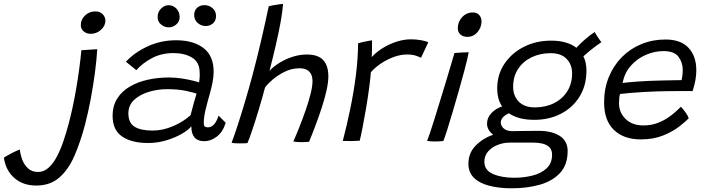

<svg xmlns="http://www.w3.org/2000/svg" viewBox="-258 -742 3715 1011"><path d="M244 -682Q269 -682 283 -667Q297 -652 297 -633.5Q297 -606 273.8 -585Q250.5 -564 220 -564Q197.5 -564 182.5 -576.8Q167.5 -589.5 167.5 -609.5Q167.5 -639.5 190 -660.8Q212.5 -682 244 -682ZM190 -87Q165.5 6 133.8 78.8Q102 151.5 54 193.2Q6 235 -67 235Q-138 235 -183.2 194.5Q-228.5 154 -237.5 88Q-219.5 76.5 -195.2 64Q-171 51.5 -153.5 45Q-151 71.5 -140.8 98.8Q-130.5 126 -110.2 144.8Q-90 163.5 -57.5 163.5Q-26.5 163.5 -1.5 140.5Q23.5 117.5 43 79.8Q62.5 42 77.2 -2.5Q92 -47 103.5 -90Q126.5 -176.5 144 -279.8Q161.5 -383 170.5 -477.5L254 -483Q251 -428 242 -360Q233 -292 219.8 -221.2Q206.5 -150.5 190 -87Z M522 11Q435 11 385 -23.2Q335 -57.5 335 -131.5Q335 -185.5 359.8 -224Q384.5 -262.5 426.8 -286.8Q469 -311 521.5 -322.5Q574 -334 630 -334Q665.5 -334 699.5 -328.8Q733.5 -323.5 758.2 -317.2Q783 -311 790 -308Q795.5 -336 793 -368Q790.5 -417 751.5 -439.8Q712.5 -462.5 655 -462.5Q592 -462.5 541.8 -435.8Q491.5 -409 460 -372.5L405 -417Q450.5 -466 519.8 -498Q589 -530 669.5 -530Q759.5 -530 813.2 -489.2Q867 -448.5 867 -364Q867 -341 862 -313.2Q857 -285.5 849 -256.5Q836.5 -213 825.8 -169.8Q815 -126.5 815 -95.5Q815 -80.5 820.5 -76Q826 -71.5 837 -71.5Q873 -71.5 893 -133L930.5 -95.5Q915.5 -47 883.8 -22.8Q852 1.5 817.5 1.5Q749.5 1.5 749.5 -77Q734 -57.5 699 -37.2Q664 -17 617.8 -3Q571.5 11 522 11ZM546 -54.5Q599 -54.5 653 -77.5Q707 -100.5 745.5 -135.5Q754.5 -171.5 762 -198Q769.5 -224.5 777 -249Q763 -254.5 721.2 -263.5Q679.5 -272.5 622.5 -272.5Q574 -272.5 527 -258.8Q480 -245 449 -216.8Q418 -188.5 418 -145Q418 -95.5 450.2 -75Q482.5 -54.5 546 -54.5ZM825.5 -605Q801 -605 782.8 -621.2Q764.5 -637.5 764.5 -662.5Q764.5 -687 780 -701Q795.5 -715 818 -715Q843 -715 861.2 -699Q879.5 -683 879.5 -658Q879.5 -633 863.5 -619Q847.5 -605 825.5 -605ZM630.5 -598Q608.5 -598 590.2 -612.8Q572 -627.5 572 -652Q572 -678.5 589.8 -696.5Q607.5 -714.5 630 -714.5Q654 -714.5 671 -696.5Q688 -678.5 688 -652.5Q688 -629 670.5 -613.5Q653 -598 630.5 -598Z M1045 11.5Q1029 13 1002.5 13Q972.5 13 961.5 9.5Q975.5 -27.5 993.8 -83.2Q1012 -139 1032.2 -207Q1052.5 -275 1072 -348Q1097.5 -443.5 1119.5 -539Q1141.5 -634.5 1157 -709Q1162 -710.5 1177.2 -713.5Q1192.5 -716.5 1208.8 -718.8Q1225 -721 1232.5 -721.5Q1230 -684 1219.8 -627Q1209.5 -570 1194 -503.2Q1178.5 -436.5 1161 -369Q1181 -391 1212.8 -410.8Q1244.5 -430.5 1282.2 -442.8Q1320 -455 1357.5 -455Q1417 -455 1444 -425.5Q1471 -396 1471 -339.5Q1471 -309.5 1461.8 -267.5Q1452.5 -225.5 1437.2 -178.2Q1422 -131 1404.2 -83.8Q1386.5 -36.5 1369.5 4.5Q1360 5.5 1349.2 6Q1338.5 6.5 1327.5 6.5Q1304 6.5 1286.5 3Q1301.5 -30.5 1318.8 -74Q1336 -117.5 1351.8 -162.8Q1367.5 -208 1377.5 -248Q1387.5 -288 1387.5 -315Q1387.5 -347 1370.8 -364.8Q1354 -382.5 1319 -382.5Q1278 -382.5 1240.8 -364Q1203.5 -345.5 1176 -321.5Q1148.5 -297.5 1137.5 -281Q1122.5 -224.5 1104.8 -165.8Q1087 -107 1071 -59.2Q1055 -11.5 1045 11.5Z M1699.5 -441.5Q1723 -467.5 1757.2 -488.8Q1791.5 -510 1830.2 -522.5Q1869 -535 1906 -535Q1932 -535 1958.5 -530.5Q1985 -526 1997 -519L1959 -438Q1948 -443.5 1930.5 -449.2Q1913 -455 1884 -455Q1852 -455 1817 -442.5Q1782 -430 1750 -409Q1718 -388 1695 -362Q1692 -325 1685 -273.2Q1678 -221.5 1668.8 -167.5Q1659.5 -113.5 1650.8 -68.8Q1642 -24 1636 -1Q1618.5 0.5 1592.8 0.8Q1567 1 1547 0Q1568 -80.5 1586.2 -168.2Q1604.5 -256 1615.8 -344.2Q1627 -432.5 1627.5 -514Q1643.5 -519 1668.2 -524Q1693 -529 1701 -529.5Q1701 -511 1700.8 -484Q1700.5 -457 1699.5 -441.5Z M2203.5 -548Q2179.5 -548 2166 -560.8Q2152.5 -573.5 2152.5 -593Q2152.5 -627 2175.5 -651.8Q2198.5 -676.5 2232 -676.5Q2253 -676.5 2265.2 -663Q2277.5 -649.5 2277.5 -630Q2277.5 -597.5 2256.2 -572.8Q2235 -548 2203.5 -548ZM2076.5 0.5Q2069 1.5 2057 2.2Q2045 3 2033 3Q2010 3 1991 0Q1995.5 -11 2006 -41.8Q2016.5 -72.5 2030 -116.2Q2043.5 -160 2058.8 -209.5Q2074 -259 2088.8 -307.5Q2103.5 -356 2115.5 -396.8Q2127.5 -437.5 2135 -463Q2147.5 -464 2172.8 -465.5Q2198 -467 2210 -467Q2208 -454.5 2201.8 -428Q2195.5 -401.5 2187 -369.5Q2174.5 -322.5 2158.5 -266Q2142.5 -209.5 2126.2 -154.8Q2110 -100 2096.8 -58.2Q2083.5 -16.5 2076.5 0.5Z M2436.5 249.5Q2370 249.5 2318.5 236.2Q2267 223 2237.8 194.5Q2208.5 166 2208.5 120.5Q2208.5 64 2246.2 25.2Q2284 -13.5 2339 -33Q2322 -45 2314.2 -60.2Q2306.5 -75.5 2306.5 -90.5Q2306.5 -123 2330.2 -147.2Q2354 -171.5 2386 -181.5Q2372 -202 2366 -226Q2360 -250 2360 -275Q2360 -350 2398.8 -407Q2437.5 -464 2501.8 -496Q2566 -528 2643.5 -528Q2728.5 -528 2777 -490.5Q2799 -514.5 2826 -537.5Q2853 -560.5 2873.5 -573.5Q2878 -564 2890 -546.2Q2902 -528.5 2908.5 -519.5Q2900 -514.5 2883.2 -502.2Q2866.5 -490 2847.8 -474.8Q2829 -459.5 2814 -445.5Q2830 -413.5 2830 -371Q2830 -292 2794 -233.8Q2758 -175.5 2696 -143.2Q2634 -111 2556 -111Q2511 -111 2477.8 -120.2Q2444.5 -129.5 2422 -145.5Q2379 -126.5 2379 -96.5Q2379 -79.5 2394.5 -65.5Q2410 -51.5 2440 -51.5Q2471 -52 2507.2 -52.5Q2543.5 -53 2579 -53Q2648.5 -53 2689.8 -26.2Q2731 0.5 2731 53.5Q2731 126 2690.8 169Q2650.5 212 2583.8 230.8Q2517 249.5 2436.5 249.5ZM2558.5 -176.5Q2615 -176.5 2659.2 -198.8Q2703.5 -221 2729 -261.2Q2754.5 -301.5 2754.5 -355.5Q2754.5 -402 2725.5 -432Q2696.5 -462 2641.5 -462Q2586.5 -462 2541.5 -440.5Q2496.5 -419 2470.2 -379.2Q2444 -339.5 2444 -284.5Q2444 -237.5 2473.5 -207Q2503 -176.5 2558.5 -176.5ZM2449.5 194Q2500 194 2545.8 182.5Q2591.5 171 2620.2 144.5Q2649 118 2649 73Q2649 47 2634.8 33.2Q2620.5 19.5 2598.5 14.2Q2576.5 9 2553.5 9H2425Q2393.5 9 2363 20.8Q2332.5 32.5 2312.5 55Q2292.5 77.5 2292.5 109.5Q2292.5 154.5 2338 174.2Q2383.5 194 2449.5 194Z M3368.5 -119Q3351.5 -101.5 3317.8 -75.2Q3284 -49 3233.5 -28.5Q3183 -8 3116 -8Q3026 -8 2974.5 -58Q2923 -108 2923 -202.5Q2923 -276 2948 -336.8Q2973 -397.5 3017 -441.8Q3061 -486 3119.8 -510Q3178.5 -534 3246 -534Q3326.5 -534 3367.5 -490.2Q3408.5 -446.5 3408.5 -372Q3408.5 -345 3403.5 -318.2Q3398.5 -291.5 3389 -262.5Q3384 -262.5 3364.2 -262.5Q3344.5 -262.5 3317 -262.5Q3289.5 -262.5 3260.2 -262Q3231 -261.5 3207.5 -261Q3174 -260 3134.2 -257.8Q3094.5 -255.5 3059.8 -252.5Q3025 -249.5 3006.5 -247Q3001.5 -227.5 3001.5 -198Q3001.5 -149 3036.5 -115.2Q3071.5 -81.5 3129.5 -81.5Q3171 -81.5 3204.8 -94.5Q3238.5 -107.5 3264 -125.5Q3289.5 -143.5 3305.5 -159Q3321.5 -174.5 3327.5 -180Q3331 -176.5 3340 -165.5Q3349 -154.5 3357.5 -141.5Q3366 -128.5 3368.5 -119ZM3020.5 -305Q3043 -308.5 3098.2 -312.5Q3153.5 -316.5 3219.5 -318Q3258 -319 3292 -319.5Q3326 -320 3330.5 -320Q3337 -342.5 3337 -374.5Q3337 -412.5 3314.8 -442.8Q3292.5 -473 3236 -473Q3188.5 -473 3142.8 -453.2Q3097 -433.5 3063.8 -396Q3030.5 -358.5 3020.5 -305Z"/></svg>

Font: Grandstander Light
Style: Italic
Weight: 300
Italic angle: -15°
Designer: Tyler Finck
Foundry: Etcetera Type Co
Version: Version 1.200; ttfautohint (v1.8.3)